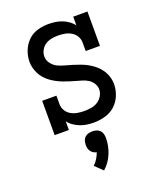

<svg xmlns="http://www.w3.org/2000/svg" viewBox="-143 -616 787 951"><g transform="rotate(-20 250.0 -140.0)"><path d="M274 8Q256 8 238 5.5Q220 3 203 -3.5Q186 -10 170.5 -20.5Q155 -31 144 -46V0H69V-181H144V-136Q144 -118 153.5 -102Q163 -86 179 -77Q195 -68 213 -65Q231 -62 249 -62Q267 -62 285 -65Q303 -68 318.5 -77.5Q334 -87 344 -103.5Q354 -120 354 -138Q354 -154 345 -169Q336 -184 322 -193Q308 -202 291.5 -207Q275 -212 259 -216.5Q243 -221 227 -226Q211 -231 195.5 -237Q180 -243 165 -251Q150 -259 136.5 -269Q123 -279 111.5 -291.5Q100 -304 92.5 -319Q85 -334 80.5 -350Q76 -366 76 -383Q76 -413 87 -441Q98 -469 119 -490Q140 -511 168.5 -519.5Q197 -528 227 -528Q245 -528 263 -525.5Q281 -523 298 -516.5Q315 -510 330 -499.5Q345 -489 356 -474V-520H431V-339H356V-384Q356 -402 346.5 -418Q337 -434 321 -443Q305 -452 287.5 -455Q270 -458 252 -458Q234 -458 217 -454.5Q200 -451 185.5 -441.5Q171 -432 162.5 -416Q154 -400 154 -383Q154 -363 167 -346Q180 -329 198 -320.5Q216 -312 235.5 -307Q255 -302 274 -296Q293 -290 312 -283Q331 -276 348.5 -266Q366 -256 381.5 -243Q397 -230 408.5 -213Q420 -196 426 -176.5Q432 -157 432 -137Q432 -107 420 -78Q408 -49 386 -29Q364 -9 334 -0.5Q304 8 274 8ZM239 248 199 209Q212 197 221 182Q230 167 236 151Q227 149 219.5 144.5Q212 140 206.5 132.5Q201 125 199 116.5Q197 108 197 99Q197 88 200 77.5Q203 67 210.5 59.5Q218 52 228.5 49Q239 46 250 46Q261 46 271.5 49Q282 52 289.5 59.5Q297 67 300 77.5Q303 88 303 99Q303 120 299 140.5Q295 161 287 180.5Q279 200 267 217Q255 234 239 248Z"/></g></svg>

Font: Iosevka Slab
Style: Regular
Weight: 400
Monospace: yes
Designer: Belleve Invis
Foundry: Belleve Invis
Version: Version 11.2.4; ttfautohint (v1.8.3)